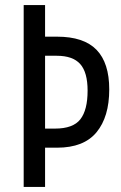

<svg xmlns="http://www.w3.org/2000/svg" viewBox="-20 -734 476 754"><path d="M409 -383Q409 -275 359 -214.5Q309 -154 204 -154H157V0H73V-714H157V-590H204Q309 -590 359 -538.5Q409 -487 409 -383ZM196 -229Q267 -229 295.5 -265.5Q324 -302 324 -378Q324 -450 295 -482.5Q266 -515 203 -515H157V-229Z"/></svg>

Font: Noto Sans Georgian ExtraCondensed
Style: Regular
Weight: 400
Width: 2
Designer: Monotype Design Team, Akaki Razmadze
Foundry: Google LLC
Version: Version 2.005; ttfautohint (v1.8.4.7-5d5b)